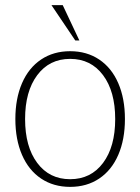

<svg xmlns="http://www.w3.org/2000/svg" viewBox="-20 -720 548 750"><path d="M40 -255Q40 -335 66 -395Q92 -455 140.5 -487.5Q189 -520 254 -520Q319 -520 367.5 -487.5Q416 -455 442 -395Q468 -335 468 -255Q468 -175 442 -115Q416 -55 367.5 -22.5Q319 10 254 10Q189 10 140.5 -22.5Q92 -55 66 -115Q40 -175 40 -255ZM430 -255Q430 -363 382.5 -426.5Q335 -490 254 -490Q173 -490 125.5 -426.5Q78 -363 78 -255Q78 -147 125.5 -83.5Q173 -20 254 -20Q335 -20 382.5 -83.5Q430 -147 430 -255ZM181 -700H225L290 -562H274Z"/></svg>

Font: Thasadith
Style: Regular
Weight: 400
Designer: Cadson Demak Co.,Ltd.
Foundry: Cadson Demak Co.,Ltd.
Version: Version 1.000; ttfautohint (v1.6)